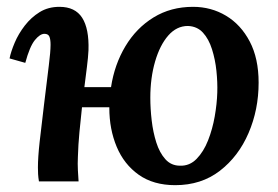

<svg xmlns="http://www.w3.org/2000/svg" viewBox="-20 -531 815 562"><path d="M94 0Q92 -12 91.5 -21.5Q91 -31 91 -41Q91 -70 96 -115.5Q101 -161 109 -226Q118 -301 123 -340.5Q128 -380 128 -400Q128 -416 124.5 -424Q121 -432 110 -432Q97 -432 82 -413.5Q67 -395 54 -347L8 -360Q12 -380 23 -406Q34 -432 52.5 -456Q71 -480 96 -495.5Q121 -511 154 -511Q200 -511 220.5 -479Q241 -447 239 -384Q238 -363 234.5 -335.5Q231 -308 227 -276H305Q315 -342 347 -395.5Q379 -449 429.5 -480Q480 -511 545 -511Q598 -511 641.5 -485Q685 -459 711 -409.5Q737 -360 737 -289Q737 -210 707.5 -141.5Q678 -73 623.5 -31Q569 11 493 11Q429 11 386 -19.5Q343 -50 321.5 -101.5Q300 -153 300 -215V-217H220Q216 -181 212.5 -144Q209 -107 208 -72Q207 -52 208 -32.5Q209 -13 210 0ZM507 -46Q535 -45 555.5 -66Q576 -87 589 -120Q602 -153 608.5 -190Q615 -227 616 -260Q617 -290 613.5 -323.5Q610 -357 600.5 -387Q591 -417 574 -435.5Q557 -454 530 -455Q497 -455 472.5 -427Q448 -399 434 -351Q420 -303 420 -245Q420 -213 424 -178.5Q428 -144 437.5 -114Q447 -84 464 -65Q481 -46 507 -46Z"/></svg>

Font: Lora SemiBold
Style: Italic
Weight: 600
Italic angle: -3°
Designer: Olga Karpushina, Alexei Vanyashin (Cyrillic)
Foundry: Cyreal
Version: Version 3.011; ttfautohint (v1.8.4.7-5d5b)